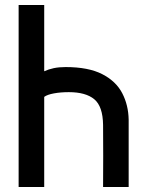

<svg xmlns="http://www.w3.org/2000/svg" viewBox="-20 -753 597 773"><path d="M158 0H55V-733H158V-466Q175 -474 196 -478.5Q217 -483 244 -483Q336 -483 391.5 -454.5Q447 -426 472 -378Q497 -330 498 -271Q498 -200 498 -135.5Q498 -71 498 0H395Q396 -125 395 -250Q394 -325 359.5 -353.5Q325 -382 257 -382Q224 -382 197 -377Q170 -372 158 -363Z"/></svg>

Font: Kreadon Light
Style: Bold
Weight: 600
Designer: Reiya WATANABE
Foundry: StudioGnu
Version: Version 1.003; ttfautohint (v1.8.4.7-5d5b);gftools[0.9.32]